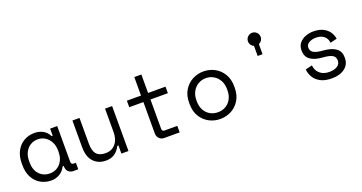

<svg xmlns="http://www.w3.org/2000/svg" viewBox="-39 -1346 3751 1991"><g transform="rotate(-20 1836.0 -350.0)"><path d="M279 14Q214 14 161.5 -15.5Q109 -45 78 -101.5Q47 -158 47 -240V-256Q47 -337 78 -394Q109 -451 161.5 -480.5Q214 -510 277 -510Q328 -510 369.5 -487.5Q411 -465 435 -418H447V-496H525V-102Q525 -72 552 -72H577V0H524Q493 0 470 -20Q447 -40 447 -84H435Q411 -35 368.5 -10.5Q326 14 279 14ZM287 -60Q357 -60 402 -110Q447 -160 447 -242V-254Q447 -307 426 -348Q405 -389 369 -412.5Q333 -436 287 -436Q241 -436 205 -413.5Q169 -391 148 -350.5Q127 -310 127 -256V-240Q127 -156 172 -108Q217 -60 287 -60Z M879 14Q797 14 745 -40Q693 -94 693 -200V-496H771V-210Q771 -132 803 -96Q835 -60 901 -60Q972 -60 1012.5 -108.5Q1053 -157 1053 -238V-496H1131V0H1053V-90H1041Q1017 -42 978 -14Q939 14 879 14Z M1527 0Q1493 0 1471.5 -22Q1450 -44 1450 -78V-424H1294V-496H1450V-700H1528V-496H1720V-424H1528V-102Q1528 -72 1555 -72H1696V0Z M2142 14Q2076 14 2019.5 -16Q1963 -46 1928 -103Q1893 -160 1893 -242V-254Q1893 -335 1928 -392.5Q1963 -450 2019.5 -480Q2076 -510 2142 -510Q2208 -510 2264.5 -480Q2321 -450 2356 -392.5Q2391 -335 2391 -254V-242Q2391 -160 2356 -103Q2321 -46 2264.5 -16Q2208 14 2142 14ZM2142 -60Q2190 -60 2228 -82Q2266 -104 2288.5 -145Q2311 -186 2311 -242V-254Q2311 -308 2288.5 -349Q2266 -390 2227.5 -413Q2189 -436 2142 -436Q2095 -436 2056.5 -413Q2018 -390 1995.5 -349Q1973 -308 1973 -254V-242Q1973 -186 1995.5 -145Q2018 -104 2056.5 -82Q2095 -60 2142 -60Z M2727 -468V-579Q2708 -587 2696 -604.5Q2684 -622 2684 -644Q2684 -673 2705 -693.5Q2726 -714 2754 -714Q2783 -714 2803.5 -693.5Q2824 -673 2824 -644Q2824 -622 2812 -604.5Q2800 -587 2781 -579V-468Z M3374 14Q3297 14 3248 -12.5Q3199 -39 3175 -80.5Q3151 -122 3148 -166L3222 -184Q3227 -127 3266.5 -92.5Q3306 -58 3370 -58Q3425 -58 3458.5 -79.5Q3492 -101 3492 -140Q3492 -182 3459 -200Q3426 -218 3352 -223Q3267 -229 3220.5 -263.5Q3174 -298 3174 -362V-368Q3174 -415 3200 -446.5Q3226 -478 3267 -494Q3308 -510 3354 -510Q3420 -510 3463.5 -487.5Q3507 -465 3530 -429.5Q3553 -394 3558 -356L3484 -338Q3480 -386 3446 -413Q3412 -440 3358 -440Q3316 -440 3283 -422Q3250 -404 3250 -368Q3250 -332 3280.5 -313Q3311 -294 3392 -288Q3478 -281 3524 -246.5Q3570 -212 3570 -146V-140Q3570 -68 3515.5 -27Q3461 14 3374 14Z"/></g></svg>

Font: Space Mono
Style: Regular
Weight: 400
Monospace: yes
Designer: Colophon Foundry + Benjamin Critton
Foundry: Colophon Foundry & Benjamin Critton
Version: Version 1.003; ttfautohint (v1.8.4.7-5d5b)